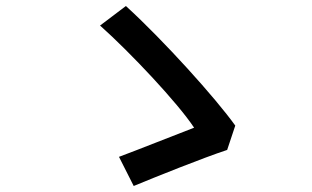

<svg xmlns="http://www.w3.org/2000/svg" viewBox="-20 -671 1040 639"><path d="M736 -172 763 -253C698 -344 526 -535 399 -651L313 -586C414 -496 572 -328 626 -246C571 -225 438 -172 376 -149L425 -52C495 -81 654 -145 736 -172Z"/></svg>

Font: Noto Sans JP Medium
Style: Regular
Weight: 500
Designer: Ryoko NISHIZUKA 西塚涼子 (kana, bopomofo & ideographs); Paul D. Hunt (Latin, Greek & Cyrillic); Sandoll Communications 산돌커뮤니
Foundry: Adobe
Version: Version 2.004;hotconv 1.0.118;makeotfexe 2.5.65603